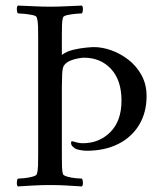

<svg xmlns="http://www.w3.org/2000/svg" viewBox="-20 -666 575 689"><path d="M160 -642Q189 -642 216.5 -643.5Q244 -645 274 -646Q278 -642 277.5 -632Q277 -622 274 -618Q268 -618 252 -616.5Q236 -615 222 -612Q208 -609 206 -603Q203 -593 202.5 -577Q202 -561 202 -542Q202 -539 202 -536Q202 -533 202 -530V-469Q220 -482 243.5 -487.5Q267 -493 288 -495Q309 -497 317 -497Q347 -497 379.5 -485.5Q412 -474 441 -451.5Q470 -429 488 -396Q506 -363 506 -321Q506 -262 479 -217.5Q452 -173 403.5 -149Q355 -125 291 -125Q283 -125 270 -127Q257 -129 249 -133Q247 -135 241 -140Q235 -145 235 -154Q235 -160 240 -159Q248 -157 257 -154.5Q266 -152 277 -152Q336 -152 376 -192Q416 -232 416 -305Q416 -378 378.5 -418.5Q341 -459 281 -459Q275 -459 260.5 -456.5Q246 -454 231.5 -448Q217 -442 209 -430Q204 -422 203 -398Q202 -374 202 -352V-113Q202 -110 202 -107Q202 -104 202 -101Q202 -82 202.5 -66.5Q203 -51 206 -41Q208 -36 222 -32Q236 -28 252 -26.5Q268 -25 274 -25Q277 -21 277.5 -11Q278 -1 274 3Q244 1 216.5 -0.5Q189 -2 160 -2Q132 -2 103 -0.5Q74 1 44 3Q40 -1 40.5 -11Q41 -21 44 -25Q50 -25 66 -26.5Q82 -28 96.5 -32Q111 -36 112 -41Q116 -53 116.5 -72Q117 -91 117 -113V-530Q117 -552 116.5 -571.5Q116 -591 112 -603Q111 -609 96.5 -612Q82 -615 66 -616.5Q50 -618 44 -618Q41 -622 40.5 -632Q40 -642 44 -646Q74 -645 103 -643.5Q132 -642 160 -642Z"/></svg>

Font: Amiri
Style: Regular
Weight: 400
Designer: Khaled Hosny
Version: Version 0.114